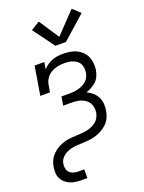

<svg xmlns="http://www.w3.org/2000/svg" viewBox="-178 -854 855 1140"><g transform="rotate(-20 250.0 -283.5)"><path d="M133 205Q115 205 96.5 202.5Q78 200 61.5 193Q45 186 31.5 174.5Q18 163 10 147Q2 131 1 112.5Q0 94 3 75Q6 54 15.5 34Q25 14 41 -1.5Q57 -17 76.5 -28Q96 -39 117 -45Q138 -51 159 -52.5Q180 -54 201 -55H202Q217 -56 232 -57Q247 -58 262.5 -61.5Q278 -65 293 -71.5Q308 -78 320.5 -88Q333 -98 340.5 -112.5Q348 -127 351 -142Q353 -158 351 -173.5Q349 -189 341.5 -202Q334 -215 322 -224Q310 -233 296 -238.5Q282 -244 266.5 -246Q251 -248 235 -248H181L190 -303H244Q258 -303 271.5 -304.5Q285 -306 299 -310Q313 -314 326 -320.5Q339 -327 350 -337Q361 -347 367 -360.5Q373 -374 375 -387Q377 -401 375.5 -415Q374 -429 368 -441Q362 -453 351.5 -461Q341 -469 328.5 -474Q316 -479 302 -481Q288 -483 274 -483Q274 -483 274 -483Q274 -483 273 -483Q252 -483 231 -479Q210 -475 190.5 -464Q171 -453 158 -434Q145 -415 142 -394L134 -349H73L103 -530H164L157 -486Q169 -500 184.5 -510.5Q200 -521 217 -527.5Q234 -534 251.5 -536Q269 -538 286 -538Q308 -538 329.5 -534.5Q351 -531 369.5 -522Q388 -513 403 -498.5Q418 -484 426.5 -465Q435 -446 437 -424.5Q439 -403 436 -381Q433 -363 425.5 -345Q418 -327 404 -313.5Q390 -300 373 -290.5Q356 -281 338 -275Q358 -266 374 -252Q390 -238 400 -219Q410 -200 412 -177.5Q414 -155 410 -133Q407 -115 400.5 -97.5Q394 -80 382 -65.5Q370 -51 354 -40Q338 -29 321 -21Q304 -13 286.5 -9Q269 -5 251 -3Q233 -1 215 -0.5Q197 0 179 1Q161 2 143.5 6Q126 10 109 18.5Q92 27 79.5 42Q67 57 64 75Q61 90 64 105.5Q67 121 77.5 131.5Q88 142 103 146Q118 150 133 150H169V205ZM259 -598 160 -733 215 -767 299 -640 425 -772 472 -728 326 -598Z"/></g></svg>

Font: Iosevka Slab Light Oblique
Style: Regular
Weight: 300
Italic angle: -9°
Monospace: yes
Designer: Belleve Invis
Foundry: Belleve Invis
Version: Version 11.1.1; ttfautohint (v1.8.3)